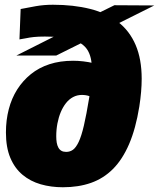

<svg xmlns="http://www.w3.org/2000/svg" viewBox="-20 -779 670 809"><path d="M384 -364Q371 -369 356.5 -374Q342 -379 325 -379Q305 -379 288 -370Q271 -361 258 -344.5Q245 -328 236 -306.5Q227 -285 222 -259Q217 -233 217 -205Q217 -190 219 -178Q221 -166 226 -157Q231 -148 239 -143.5Q247 -139 259 -139Q275 -139 287.5 -148Q300 -157 311.5 -181Q323 -205 333.5 -250Q344 -295 356 -368Q362 -406 364.5 -436Q367 -466 367 -490Q367 -539 348.5 -568.5Q330 -598 286.5 -611.5Q243 -625 169 -625Q141 -625 122.5 -623Q104 -621 90.5 -618Q77 -615 62 -613L67 -741Q97 -747 131 -753Q165 -759 203 -759Q290 -759 359.5 -741.5Q429 -724 477.5 -686.5Q526 -649 551.5 -589.5Q577 -530 577 -447Q577 -421 574.5 -391.5Q572 -362 567 -330Q552 -237 524 -172Q496 -107 456 -67Q416 -27 363.5 -8.5Q311 10 245 10Q195 10 151.5 -2.5Q108 -15 75 -42.5Q42 -70 23.5 -114Q5 -158 5 -221Q5 -273 17 -319Q29 -365 52.5 -402Q76 -439 110 -466.5Q144 -494 188.5 -508.5Q233 -523 288 -523Q309 -523 330.5 -520.5Q352 -518 373.5 -513Q395 -508 412 -501ZM217 -545H49L325 -684L326 -690L462 -757L630 -756L402 -642V-637Z"/></svg>

Font: Georama ExtraCondensed Thin Black
Style: Italic
Weight: 900
Italic angle: -9°
Version: Version 1.001